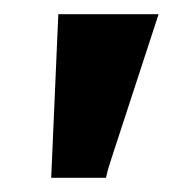

<svg xmlns="http://www.w3.org/2000/svg" viewBox="-20 -680 257 270"><path d="M52 -430H129C135 -453 121 -409 203 -660H62Z"/></svg>

Font: KpSans
Style: BoldItalic
Weight: 700
Italic angle: -11°
Version: Version 0.66